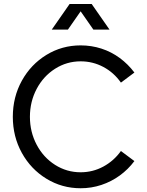

<svg xmlns="http://www.w3.org/2000/svg" viewBox="-20 -954 757 987"><path d="M45.9 -353.5Q45.9 -455.1 92.3 -539.1Q138.7 -623 218.8 -671.9Q298.8 -720.7 394.5 -720.7Q450.2 -720.7 501.5 -704.1Q552.7 -687.5 595.7 -655.8Q638.7 -624 670.9 -581.1L601.6 -529.3Q565.4 -581.1 511.2 -609.9Q457 -638.7 394.5 -638.7Q323.2 -638.7 263.2 -600.6Q203.1 -562.5 168.5 -497.1Q133.8 -431.6 133.8 -353.5Q133.8 -275.4 168.5 -210Q203.1 -144.5 263.2 -106.4Q323.2 -68.4 394.5 -68.4Q457 -68.4 511.2 -97.7Q565.4 -127 601.6 -177.7L670.9 -126Q638.7 -83 595.7 -51.8Q552.7 -20.5 501.5 -3.4Q450.2 13.7 394.5 13.7Q298.8 13.7 218.8 -35.2Q138.7 -84 92.3 -168Q45.9 -252 45.9 -353.5ZM337.9 -933.6H420.9L329.1 -801.8H246.1ZM368.2 -933.6H451.2L543 -801.8H460Z"/></svg>

Font: Wanted Sans Variable
Style: Regular
Weight: 400
Designer: Original Design by Kil Hyung-jin and Kang Hanbin, Wanted Lab, Inc; Hangeul from Source Han Sans by Jang Soo-young and Ka
Foundry: Wanted Lab, Inc.
Version: Version 1.003;Glyphs 3.2 (3227)